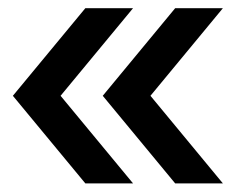

<svg xmlns="http://www.w3.org/2000/svg" viewBox="-20 -500 571 458"><path d="M10.7 -271.5 183.6 -480.5H297.4L124.5 -271.5L297.4 -62.5H183.6ZM225.1 -271.5 397.9 -480.5H511.7L338.9 -271.5L511.7 -62.5H397.9Z"/></svg>

Font: Decalotype Medium
Style: Regular
Weight: 500
Designer: Alfredo Marco Pradil
Foundry: Alfredo Marco Pradil
Version: Version 1.0